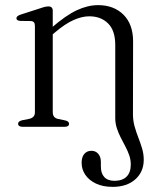

<svg xmlns="http://www.w3.org/2000/svg" viewBox="-20 -494 626 748"><path d="M185.5 -452V-57.5Q185.5 -45.5 191 -39Q196.5 -32.5 207 -30.5L233.5 -25Q249 -21.5 249 -12Q249 0 232 0H67.5Q59.5 0 55 -3.2Q50.5 -6.5 50.5 -12Q50.5 -17 54.5 -20.2Q58.5 -23.5 66 -25.5L94 -31Q104.5 -33.5 110.2 -39.5Q116 -45.5 116 -57V-393Q116 -402.5 112.2 -407Q108.5 -411.5 100 -412L58.5 -412.5Q50.5 -413.5 47.2 -416Q44 -418.5 44 -423Q44 -431.5 60 -437L137.5 -462Q149 -466 156.2 -467.5Q163.5 -469 169 -469Q177 -469 181.2 -464.8Q185.5 -460.5 185.5 -452ZM429 -34V-319Q429 -375 401 -402.8Q373 -430.5 327.5 -430.5Q299.5 -430.5 266.8 -416Q234 -401.5 194.5 -368L171.5 -348.5L155.5 -364L181 -386Q237 -434.5 279.5 -454.2Q322 -474 362 -474Q423.5 -474 461 -436.8Q498.5 -399.5 498.5 -332.5L498 -49Q498 -24.5 504.2 -2Q510.5 20.5 519 42.2Q527.5 64 533.8 85.2Q540 106.5 540 128.5Q540 175.5 507 204.8Q474 234 419 234Q380.5 234 353.5 221Q326.5 208 312.2 186.8Q298 165.5 298 140.5Q298 117.5 308.5 105.5Q319 93.5 336 93.5Q353 93.5 363 105.5Q373 117.5 373 137V155Q373 181.5 386.5 196Q400 210.5 427 210.5Q457.5 210 473.5 193.8Q489.5 177.5 489.5 147Q489.5 128.5 483.5 111Q477.5 93.5 468.2 76.2Q459 59 450 41.2Q441 23.5 435 4.8Q429 -14 429 -34Z"/></svg>

Font: Fraunces Light
Style: Regular
Weight: 300
Version: Version 1.000;[b76b70a41]